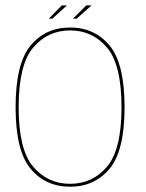

<svg xmlns="http://www.w3.org/2000/svg" viewBox="-20 -702 551 726"><path d="M245 4Q337.5 4 394.2 -63.8Q451 -131.5 451 -296.5Q451 -462 394.2 -530Q337.5 -598 245 -598Q152.5 -598 95.8 -530Q39 -462 39 -296.5Q39 -131.5 95.8 -63.8Q152.5 4 245 4ZM245 -7Q160.5 -7 105.5 -71.5Q50.5 -136 50.5 -296.5Q50.5 -457.5 105.5 -522.2Q160.5 -587 245 -587Q329.5 -587 384.5 -522.2Q439.5 -457.5 439.5 -296.5Q439.5 -136 384.5 -71.5Q329.5 -7 245 -7ZM164.5 -631.5H178L233 -681.5H213.5ZM256 -631.5H270L326 -681.5H306Z"/></svg>

Font: Anybody Thin
Style: Regular
Weight: 100
Designer: Tyler Finck
Foundry: Etcetera Type Company
Version: Version 1.114;gftools[0.9.25]